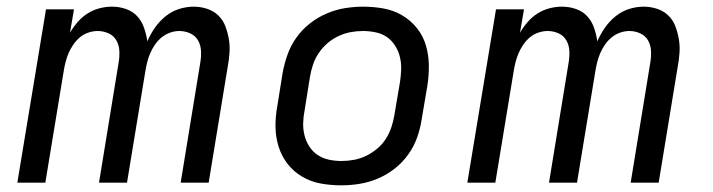

<svg xmlns="http://www.w3.org/2000/svg" viewBox="-20 -548 2140 576"><path d="M32 0 118 -520H202L190 -450Q200 -467 213 -482Q226 -497 242.5 -507.5Q259 -518 278 -523Q297 -528 315 -528H316Q338 -528 358 -521Q378 -514 391.5 -499.5Q405 -485 412 -465Q419 -445 422 -424Q431 -445 444.5 -464.5Q458 -484 476.5 -499Q495 -514 517 -521Q539 -528 561 -528Q582 -528 601.5 -521.5Q621 -515 635 -501.5Q649 -488 656 -469.5Q663 -451 666.5 -431Q670 -411 668.5 -389.5Q667 -368 663 -347L606 0H522L581 -361Q584 -379 583 -396Q582 -413 574 -427Q566 -441 550.5 -448Q535 -455 518 -455Q504 -455 490 -450Q476 -445 464.5 -435.5Q453 -426 444.5 -413.5Q436 -401 430.5 -388Q425 -375 421.5 -361Q418 -347 416 -334L361 0H277L336 -361Q339 -379 338 -396Q337 -413 329 -427Q321 -441 305.5 -448Q290 -455 273 -455Q259 -455 244.5 -450Q230 -445 219 -435.5Q208 -426 199.5 -413.5Q191 -401 185.5 -388Q180 -375 176.5 -361Q173 -347 171 -334L116 0Z M1004 8Q972 8 942 2.5Q912 -3 886.5 -18Q861 -33 843 -56Q825 -79 816 -107.5Q807 -136 806.5 -167Q806 -198 812 -230L828 -330Q833 -357 842.5 -384Q852 -411 869 -435Q886 -459 909.5 -477.5Q933 -496 960 -507.5Q987 -519 1014.5 -523.5Q1042 -528 1069 -528Q1101 -528 1131 -522.5Q1161 -517 1186.5 -502Q1212 -487 1230.5 -464Q1249 -441 1257.5 -412.5Q1266 -384 1266.5 -353Q1267 -322 1262 -290L1245 -190Q1241 -163 1231.5 -136Q1222 -109 1205 -85Q1188 -61 1164.5 -42.5Q1141 -24 1114 -12.5Q1087 -1 1059 3.5Q1031 8 1004 8ZM1004 -65Q1023 -65 1042 -68.5Q1061 -72 1078.5 -80.5Q1096 -89 1111.5 -102Q1127 -115 1137.5 -131.5Q1148 -148 1154 -166Q1160 -184 1163 -202L1180 -302Q1183 -322 1183.5 -341Q1184 -360 1179.5 -378Q1175 -396 1165 -411.5Q1155 -427 1140.5 -437Q1126 -447 1107 -451Q1088 -455 1069 -455Q1050 -455 1031.5 -451.5Q1013 -448 995 -439.5Q977 -431 962 -418Q947 -405 936 -388.5Q925 -372 919 -354Q913 -336 910 -318L894 -218Q890 -198 889.5 -179Q889 -160 893.5 -142Q898 -124 908 -108.5Q918 -93 933 -83Q948 -73 966.5 -69Q985 -65 1004 -65Z M1382 0 1468 -520H1552L1540 -450Q1550 -467 1563 -482Q1576 -497 1592.5 -507.5Q1609 -518 1628 -523Q1647 -528 1665 -528H1666Q1688 -528 1708 -521Q1728 -514 1741.5 -499.5Q1755 -485 1762 -465Q1769 -445 1772 -424Q1781 -445 1794.5 -464.5Q1808 -484 1826.5 -499Q1845 -514 1867 -521Q1889 -528 1911 -528Q1932 -528 1951.5 -521.5Q1971 -515 1985 -501.5Q1999 -488 2006 -469.5Q2013 -451 2016.5 -431Q2020 -411 2018.5 -389.5Q2017 -368 2013 -347L1956 0H1872L1931 -361Q1934 -379 1933 -396Q1932 -413 1924 -427Q1916 -441 1900.5 -448Q1885 -455 1868 -455Q1854 -455 1840 -450Q1826 -445 1814.5 -435.5Q1803 -426 1794.5 -413.5Q1786 -401 1780.5 -388Q1775 -375 1771.5 -361Q1768 -347 1766 -334L1711 0H1627L1686 -361Q1689 -379 1688 -396Q1687 -413 1679 -427Q1671 -441 1655.5 -448Q1640 -455 1623 -455Q1609 -455 1594.5 -450Q1580 -445 1569 -435.5Q1558 -426 1549.5 -413.5Q1541 -401 1535.5 -388Q1530 -375 1526.5 -361Q1523 -347 1521 -334L1466 0Z"/></svg>

Font: Iosevka Custom Oblique
Style: Regular
Weight: 400
Italic angle: -9°
Designer: Belleve Invis
Foundry: Belleve Invis
Version: Version 27.0.1